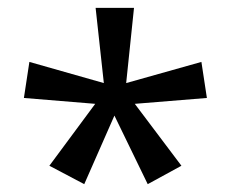

<svg xmlns="http://www.w3.org/2000/svg" viewBox="-20 -780 591 490"><path d="M322 -760 302 -568 494 -622 508 -530 324 -515 443 -357 357 -310 272 -485 195 -310 106 -357 223 -515 41 -530 55 -622 245 -568 224 -760Z"/></svg>

Font: Noto Sans Ethiopic
Style: Regular
Weight: 400
Designer: Monotype Design Team
Foundry: Monotype Imaging Inc.
Version: Version 2.102; ttfautohint (v1.8.4.7-5d5b)